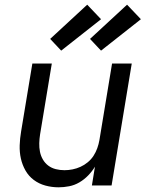

<svg xmlns="http://www.w3.org/2000/svg" viewBox="-20 -791 640 819"><path d="M230 8Q201 8 173.5 0.5Q146 -7 124 -23.5Q102 -40 88.5 -64Q75 -88 69 -115Q63 -142 64 -171.5Q65 -201 70 -230L118 -520H201L151 -218Q148 -199 147.5 -180Q147 -161 150.5 -143.5Q154 -126 163 -110.5Q172 -95 186 -84.5Q200 -74 218 -69.5Q236 -65 255 -65Q272 -65 289.5 -68.5Q307 -72 323.5 -79.5Q340 -87 354.5 -99Q369 -111 379 -126.5Q389 -142 395 -159Q401 -176 404 -193L458 -520H542L456 0H372L385 -80Q373 -60 356 -42.5Q339 -25 318.5 -13Q298 -1 275 3.5Q252 8 230 8ZM411 -575 364 -625 522 -771 581 -709ZM241 -575 194 -625 352 -771 411 -709Z"/></svg>

Font: Zed Sans Extended
Style: Italic
Weight: 400
Width: 7
Italic angle: -9°
Designer: Belleve Invis
Foundry: Belleve Invis
Version: Version 1.0.0; ttfautohint (v1.8.4)